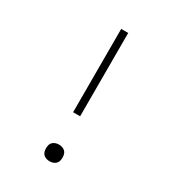

<svg xmlns="http://www.w3.org/2000/svg" viewBox="-180 -838 859 948"><g transform="rotate(30 250.0 -363.5)"><path d="M230 -260V-735H270V-260ZM250 8Q240 8 231 5Q222 2 215 -4.5Q208 -11 205.5 -20.5Q203 -30 203 -39Q203 -49 205.5 -58.5Q208 -68 215 -74.5Q222 -81 231 -84Q240 -87 250 -87Q260 -87 269 -84Q278 -81 285 -74.5Q292 -68 294.5 -58.5Q297 -49 297 -39Q297 -30 294.5 -20.5Q292 -11 285 -4.5Q278 2 269 5Q260 8 250 8Z"/></g></svg>

Font: Iosevka Slab Extralight
Style: Regular
Weight: 200
Monospace: yes
Designer: Belleve Invis
Foundry: Belleve Invis
Version: Version 11.1.1; ttfautohint (v1.8.3)